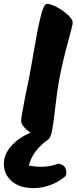

<svg xmlns="http://www.w3.org/2000/svg" viewBox="-91 -720 395 990"><path d="M251 168Q251 177 248 187Q213 218 169 234Q125 250 81 250Q12 250 -29.5 215Q-71 180 -71 124Q-71 76 -33.5 33.5Q4 -9 66 -36Q44 -51 31 -67.5Q18 -84 18 -96Q18 -109 25 -147.5Q32 -186 41 -232Q61 -323 74 -401L82 -448Q101 -560 117.5 -630Q134 -700 151 -700Q170 -700 202.5 -683Q235 -666 259.5 -643Q284 -620 284 -603Q284 -594 265 -523Q230 -397 213 -303Q203 -247 193 -158Q185 -84 177.5 -47Q170 -10 157 0Q119 26 93 60.5Q67 95 58 134Q92 140 122 140Q167 140 209 124Q229 126 240 138Q251 150 251 168Z"/></svg>

Font: Mogra
Style: Regular
Weight: 400
Designer: Lipi Raval
Foundry: Lipi Raval
Version: Version 1.002;PS 1.002;hotconv 1.0.88;makeotf.lib2.5.647800;